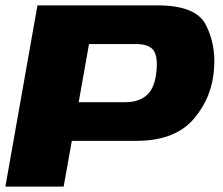

<svg xmlns="http://www.w3.org/2000/svg" viewBox="-21 -695 829 715"><path d="M-1 0 118.5 -675H565Q708 -675 745 -603.5Q782 -532 776.5 -445Q771 -334.5 700.8 -252.5Q630.5 -170.5 487.5 -170.5H246.5L216 0ZM272 -314.5H446.5Q496 -314.5 525.8 -340.8Q555.5 -367 561.5 -428.5Q567.5 -483 551 -507Q534.5 -531 484.5 -531H310.5Z"/></svg>

Font: Anybody ExtraExpanded ExtraBold
Style: Italic
Weight: 800
Width: 8
Italic angle: -10°
Designer: Tyler Finck
Foundry: Etcetera Type Company
Version: Version 1.010; ttfautohint (v1.8.3) -l 8 -r 50 -G 200 -x 14 